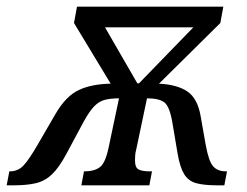

<svg xmlns="http://www.w3.org/2000/svg" viewBox="-63 -556 740 576"><path d="M-43 0 -35 -42H-33Q-9 -42 7.5 -59.5Q24 -77 50 -122L104 -215Q135 -268 173.5 -286Q212 -304 269 -305L159 -487L168 -536H607L598 -487L414 -305Q470 -302 500 -281Q530 -260 539 -207L554 -122Q563 -72 576.5 -57Q590 -42 614 -42H618L610 0H589Q549 0 525.5 -6.5Q502 -13 489.5 -33.5Q477 -54 470 -94L454 -189Q446 -236 430.5 -248.5Q415 -261 378 -261L346 -109Q343 -98 342.5 -89.5Q342 -81 342 -75Q342 -53 353 -47.5Q364 -42 385 -42H393L385 0H181L189 -42H193Q219 -42 236 -54Q253 -66 263 -114L294 -261Q269 -261 251.5 -256.5Q234 -252 219.5 -237Q205 -222 188 -191L136 -94Q114 -53 93 -33Q72 -13 45 -6.5Q18 0 -23 0ZM349 -306H354L517 -474H252Z"/></svg>

Font: Noto Serif SemiCondensed
Style: Italic
Weight: 400
Width: 4
Italic angle: -12°
Designer: Monotype Design Team
Foundry: Monotype Imaging Inc.
Version: Version 2.013